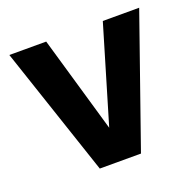

<svg xmlns="http://www.w3.org/2000/svg" viewBox="-100 -643 765 749"><g transform="rotate(-20 282.0 -268.5)"><path d="M12 -537H165L281 -137L400 -537H551L363 0H192Z"/></g></svg>

Font: Exo
Style: Bold
Weight: 700
Designer: Natanael Gama
Foundry: Natanael Gama
Version: Version 1.500; ttfautohint (v1.6)